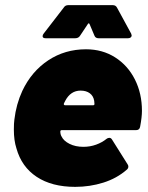

<svg xmlns="http://www.w3.org/2000/svg" viewBox="-20 -720 575 748"><path d="M526 -227Q524 -213 510 -213H221Q215 -213 215 -208Q215 -196 220 -188Q228 -171 251 -159.5Q274 -148 305 -148Q331 -148 354.5 -156.5Q378 -165 395 -179Q400 -183 406 -183Q412 -183 416 -177L477 -80Q480 -76 480 -71Q480 -64 474 -59Q435 -25 382.5 -8.5Q330 8 273 8Q182 8 123 -31Q64 -70 44 -142Q34 -173 34 -215Q34 -241 36 -254Q43 -314 67 -366Q103 -442 168 -485Q233 -528 315 -528Q379 -528 428.5 -496.5Q478 -465 505.5 -410.5Q533 -356 533 -288Q533 -264 526 -227ZM234 -327 229 -317Q227 -310 234 -310H343Q348 -310 348 -315L347 -327Q344 -346 330 -356.5Q316 -367 294 -367Q255 -367 234 -327ZM146 -579Q146 -584 150 -589L228 -690Q234 -700 246 -700H419Q431 -700 436 -690L491 -589Q493 -583 493 -582Q493 -577 489 -574Q485 -571 479 -571H364Q352 -571 348 -581L329 -626Q328 -629 325.5 -629Q323 -629 322 -626L292 -581Q286 -571 273 -571H158Q146 -571 146 -579Z"/></svg>

Font: Barlow Black
Style: Italic
Weight: 900
Italic angle: -7°
Designer: Jeremy Tribby
Foundry: Tribby Type
Version: Version 1.408